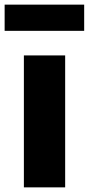

<svg xmlns="http://www.w3.org/2000/svg" viewBox="-31 -808 383 828"><path d="M72 0H250V-569H72ZM-11 -675H332V-788H-11Z"/></svg>

Font: Noto Sans JP Black
Style: Regular
Weight: 900
Designer: Ryoko NISHIZUKA 西塚涼子 (kana, bopomofo & ideographs); Paul D. Hunt (Latin, Greek & Cyrillic); Sandoll Communications 산돌커뮤니
Foundry: Adobe
Version: Version 2.002;hotconv 1.0.116;makeotfexe 2.5.65601